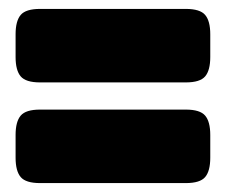

<svg xmlns="http://www.w3.org/2000/svg" viewBox="-20 -506 507 431"><path d="M15 -378V-429Q15 -459 26.5 -472.5Q38 -486 70 -486H397Q429 -486 440.5 -472.5Q452 -459 452 -429V-378Q452 -348 440.5 -334.5Q429 -321 397 -321H70Q38 -321 26.5 -334.5Q15 -348 15 -378ZM15 -152V-203Q15 -233 26.5 -246.5Q38 -260 70 -260H397Q429 -260 440.5 -246.5Q452 -233 452 -203V-152Q452 -122 440.5 -108.5Q429 -95 397 -95H70Q38 -95 26.5 -108.5Q15 -122 15 -152Z"/></svg>

Font: Mitr
Style: Bold
Weight: 700
Designer: Thanarat Vachiruckul
Foundry: Cadson Demak
Version: Version 1.002